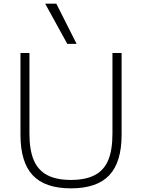

<svg xmlns="http://www.w3.org/2000/svg" viewBox="-20 -1020 777 1050"><path d="M368 10Q226 10 159 -61.5Q92 -133 92 -283V-730H141V-290Q141 -200 164.5 -144.5Q188 -89 238 -62.5Q288 -36 368 -36Q448 -36 498.5 -62.5Q549 -89 572 -144.5Q595 -200 595 -290V-730H645V-283Q645 -133 577.5 -61.5Q510 10 368 10ZM348 -780 227 -1000H288L399 -780Z"/></svg>

Font: M PLUS 2 Thin Light
Style: Regular
Weight: 300
Version: Version 1.001